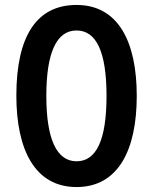

<svg xmlns="http://www.w3.org/2000/svg" viewBox="-20 -745 617 775"><path d="M532 -358C532 -577 457 -725 289 -725C129 -725 46 -601 46 -359C46 -142 120 10 289 10C457 10 532 -139 532 -358ZM167 -358C167 -532 208 -622 289 -622C369 -622 410 -535 410 -358C410 -180 369 -94 289 -94C209 -94 167 -183 167 -358Z"/></svg>

Font: Noto Sans Arabic UI XCn SmBd
Style: Regular
Weight: 600
Width: 2
Designer: Monotype Design Team, Nadine Chahine and Nizar Qandah
Foundry: Monotype Imaging Inc.
Version: Version 2.010